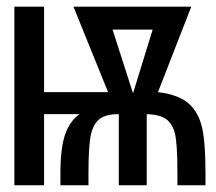

<svg xmlns="http://www.w3.org/2000/svg" viewBox="-20 -548 640 568"><path d="M22.5 0V-528.3H110.4V-275.4H299.8L197.3 -528.3H545.9L447.3 -275.4Q502.4 -269 532.2 -246.6Q562 -224.1 575 -181.4Q587.9 -138.7 587.9 -34.2V0H504.9V-34.2Q504.9 -125.5 497.1 -154.5Q489.3 -183.6 470.5 -196.3Q451.7 -209 414.1 -210.4V0H331.5V-210.4Q294.9 -210.4 276.4 -197.3Q257.8 -184.1 249.8 -153.3Q241.7 -122.6 241.7 -34.2V0H158.7V-34.2Q158.7 -109.4 172.4 -149.4Q186 -189.5 215.3 -210.4H110.4V0ZM431.6 -460.4H313L373.5 -272Z"/></svg>

Font: Courier New
Style: Regular
Weight: 400
Designer: Steve Matteson
Foundry: Ascender Corporation
Version: Version 2.00.3